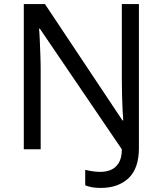

<svg xmlns="http://www.w3.org/2000/svg" viewBox="-20 -734 800 944"><path d="M475 190Q450 190 431.5 186.5Q413 183 399 177V101Q415 105 434 108Q453 111 475 111Q501 111 524.5 101.5Q548 92 563.5 67.5Q579 43 579 0L176 -593H172Q174 -574 175.5 -539Q177 -504 178.5 -464Q180 -424 180 -387V0H97V-714H201L582 -142H586Q584 -164 582.5 -196.5Q581 -229 580 -267Q579 -305 579 -342V-714H663V-6Q663 94 612 142Q561 190 475 190Z"/></svg>

Font: Noto Sans Tangsa
Style: Regular
Weight: 400
Designer: David Williams
Foundry: Google LLC
Version: Version 1.504